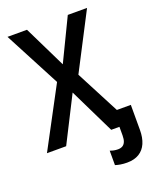

<svg xmlns="http://www.w3.org/2000/svg" viewBox="-167 -809 904 1116"><g transform="rotate(-20 285.5 -251.5)"><path d="M422.9 210.9Q400.9 210.9 382.1 207.8Q363.3 204.6 350.6 200.2V110.8Q361.8 115.2 373.8 117.7Q385.7 120.1 398.9 120.1Q416 120.1 427.5 113.3Q439 106.4 445.1 91.8Q451.2 77.1 451.2 52.7V0H400.4L263.7 -280.3L121.6 0H2.9L199.7 -369.1L18.6 -713.9H139.2L266.1 -454.1L391.6 -713.9H510.7L330.6 -366.2L470.7 -97.2H557.1V57.6Q557.1 105.5 542.2 139.9Q527.3 174.3 497.3 192.6Q467.3 210.9 422.9 210.9Z"/></g></svg>

Font: Open Sans SemiCondensed SemiBold
Style: Regular
Weight: 600
Width: 4
Designer: Monotype Design Team
Foundry: Monotype Imaging Inc.
Version: Version 3.000